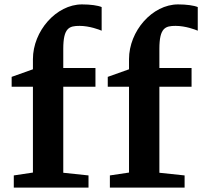

<svg xmlns="http://www.w3.org/2000/svg" viewBox="-20 -857 923 877"><path d="M481.9 0H823.2V-55.7L708 -67.9V-460.9H855V-546.4H708V-633.8C708 -730.5 735.4 -738.8 782.2 -738.8C827.6 -738.8 873.5 -721.2 883.3 -716.8V-824.7C866.2 -832 831.5 -836.9 793.5 -836.9C675.3 -836.9 569.3 -714.8 569.3 -586.9V-540.5L472.2 -505.9V-460.9H569.3V-68.8L481.9 -55.7ZM43 0H384.3V-55.7L269 -67.9V-460.9H416V-546.4H269V-633.8C269 -730.5 296.4 -738.8 343.8 -738.8C388.7 -738.8 434.6 -721.2 444.3 -716.8V-824.7C427.7 -832 393.1 -836.9 354.5 -836.9C236.8 -836.9 130.4 -714.8 130.4 -586.9V-540.5L33.2 -505.9V-460.9H130.4V-68.8L43 -55.7Z"/></svg>

Font: Merriweather
Style: Bold
Weight: 700
Designer: Eben Sorkin ( eben@eyebytes.com )
Foundry: Sorkin Type Co.
Version: Version 1.003